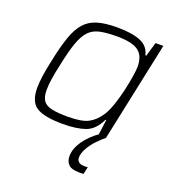

<svg xmlns="http://www.w3.org/2000/svg" viewBox="-131 -620 838 923"><g transform="rotate(20 288.0 -159.0)"><path d="M223 8Q129 8 89 -17Q49 -42 49 -114Q49 -141 54 -176Q59 -211 69 -256Q85 -335 103 -386.5Q121 -438 147 -466.5Q173 -495 212.5 -506.5Q252 -518 312 -518Q388 -518 431.5 -500Q475 -482 484 -438H489L510 -510H550L442 0H403L414 -81H410Q383 -24 338.5 -8Q294 8 223 8ZM235 -33Q304 -33 337.5 -50Q371 -67 397 -106Q412 -129 425 -166.5Q438 -204 447.5 -245.5Q457 -287 462.5 -321.5Q468 -356 468 -373Q468 -430 435 -453.5Q402 -477 326 -477Q272 -477 238 -469.5Q204 -462 182.5 -439Q161 -416 145.5 -372Q130 -328 115 -255Q105 -211 100 -177.5Q95 -144 95 -120Q95 -83 108.5 -64.5Q122 -46 153 -39.5Q184 -33 235 -33ZM378 200Q338 200 322.5 184Q307 168 307 142Q307 104 334.5 64Q362 24 411 -10L442 0Q424 14 402.5 36.5Q381 59 366.5 85Q352 111 352 133Q352 146 361 154.5Q370 163 391 163Q394 163 397.5 163Q401 163 408 162L400 199Q394 200 389.5 200Q385 200 378 200Z"/></g></svg>

Font: Saira ExtraLight
Style: Italic
Weight: 200
Italic angle: -12°
Designer: Hector Gatti with collaboration of the Omnibus-Type team
Foundry: Omnibus-Type
Version: Version 1.100; ttfautohint (v1.8.3)